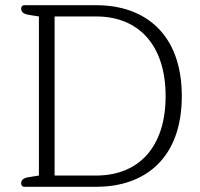

<svg xmlns="http://www.w3.org/2000/svg" viewBox="-20 -715 766 735"><path d="M72 0H349C536 0 676 -110 676 -347C676 -584 536 -695 349 -695H72C66 -695 61 -690 61 -682C61 -668 72 -661 91 -658L129 -652V-43L91 -37C71 -34 61 -27 61 -13C61 -5 66 0 72 0ZM189 -43V-652H348C511 -652 614 -542 614 -347C614 -152 511 -43 348 -43Z"/></svg>

Font: Maitree Light
Style: Regular
Weight: 300
Designer: CadsonDemak Team
Foundry: CadsonDemak
Version: Version 1.000;PS 001.000;hotconv 1.0.88;makeotf.lib2.5.64775